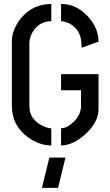

<svg xmlns="http://www.w3.org/2000/svg" viewBox="-20 -708 539 941"><path d="M185.5 212.9 221.7 64.5H300.8L264.6 212.9ZM38.1 -187.5V-511.7Q42 -571.3 87.9 -625Q145.5 -688.5 231.4 -688.5V-604.5Q172.9 -603.5 141.6 -553.7Q124 -525.4 124 -496.1V-187.5Q124 -121.1 192.4 -89.8Q215.8 -79.1 231.4 -79.1V4.9Q172.9 4.9 116.2 -36.1Q39.1 -92.8 38.1 -187.5ZM279.3 4.9V-79.1Q308.6 -79.1 342.8 -112.3Q376 -146.5 377 -185.5V-265.6H279.3V-344.7H462.9V-171.9Q462.9 -112.3 402.3 -53.7Q340.8 3.9 279.3 4.9ZM279.3 -604.5V-688.5Q353.5 -689.5 412.1 -626Q462.9 -569.3 462.9 -503.9L379.9 -473.6Q379.9 -474.6 379.9 -476.6Q379.9 -478.5 379.9 -481Q379.9 -483.4 379.4 -486.3Q378.9 -489.3 378.9 -492.2Q378.9 -495.1 378.9 -497.1V-499Q374 -567.4 314.5 -595.7Q295.9 -603.5 279.3 -604.5Z"/></svg>

Font: Post No Bills Jaffna SemiBold
Style: Regular
Weight: 600
Designer: Kosala Senevirathne, Siva Puranthara, Lasantha Premarathna, Tharique Azeez
Foundry: Mooniak
Version: Version 1.220 ; ttfautohint (v1.6)